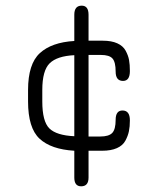

<svg xmlns="http://www.w3.org/2000/svg" viewBox="-20 -653 562 685"><path d="M269.5 11.7Q245.1 11.7 245.1 -19.5V-115.2Q162.1 -120.1 121.1 -158.2Q80.1 -196.3 80.1 -291V-332Q80.1 -424.8 122.1 -463.4Q164.1 -502 245.1 -506.8V-600.6Q245.1 -632.8 271.5 -632.8Q295.9 -632.8 295.9 -600.6V-507.8H346.7Q377.9 -507.8 398.4 -498.5Q418.9 -489.3 428.2 -472.2Q437.5 -455.1 440.4 -439Q443.4 -422.9 443.4 -399.4Q443.4 -364.3 418.9 -364.3Q392.6 -364.3 392.6 -397.5Q392.6 -431.6 381.3 -444.3Q370.1 -457 339.8 -457H295.9V-166H337.9Q368.2 -166 380.4 -178.7Q392.6 -191.4 392.6 -225.6Q392.6 -258.8 417 -258.8Q443.4 -258.8 443.4 -223.6Q443.4 -201.2 439.9 -184.6Q436.5 -168 427.2 -150.9Q418 -133.8 397 -124.5Q376 -115.2 344.7 -115.2H295.9V-19.5Q295.9 11.7 269.5 11.7ZM245.1 -167V-456.1Q183.6 -453.1 157.2 -427.2Q130.9 -401.4 130.9 -332V-291Q130.9 -219.7 156.2 -194.8Q181.6 -169.9 245.1 -167Z"/></svg>

Font: Jura
Style: Book
Weight: 400
Version: Version 2.3